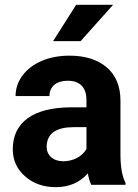

<svg xmlns="http://www.w3.org/2000/svg" viewBox="-20 -770 576 800"><path d="M201.2 -598.6H315.9L451.2 -750H297.4ZM502.9 0V-8.3C489.3 -34.2 482.4 -71.8 481.9 -122.1V-351.1C481.9 -410.2 462.9 -456.5 424.8 -489.3C386.2 -522 334.5 -538.1 269.5 -538.1C226.6 -538.1 188 -530.8 153.3 -516.1C118.7 -501 92.3 -480.5 73.2 -454.6C54.2 -428.7 44.9 -400.4 44.9 -369.6H186C186 -409.2 214.8 -433.6 262.2 -433.6C316.4 -433.6 340.3 -401.9 340.3 -353V-322.8H275.4C118.7 -322.3 33.2 -260.3 33.2 -148.4C33.2 -103 50.3 -64.9 84.5 -35.2C118.2 -5.4 161.1 9.8 212.9 9.8C267.6 9.8 312 -9.3 346.2 -47.4C349.1 -28.3 354 -12.7 360.4 0ZM243.7 -98.1C200.7 -98.1 174.3 -123.5 174.3 -158.7L174.8 -167C179.2 -215.8 216.8 -240.2 287.6 -240.2H340.3V-149.4C323.2 -118.2 285.2 -98.1 243.7 -98.1Z"/></svg>

Font: Roboto
Style: Bold
Weight: 700
Designer: Google
Version: Version 2.137; 2017